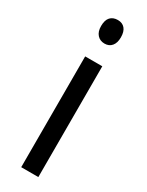

<svg xmlns="http://www.w3.org/2000/svg" viewBox="-197 -772 618 806"><g transform="rotate(30 112.5 -369.0)"><path d="M154 -537V0H71V-537ZM114 -738Q136 -738 148.5 -723.5Q161 -709 161 -681Q161 -654 148.5 -639Q136 -624 114 -624Q92 -624 78.5 -639Q65 -654 65 -681Q65 -710 78 -724Q91 -738 114 -738Z"/></g></svg>

Font: Noto Sans Arabic Condensed
Style: Regular
Weight: 400
Width: 3
Designer: Monotype Design Team, Nadine Chahine, Nizar Qandah and Khaled Hosny
Foundry: Monotype Imaging Inc.
Version: Version 2.012